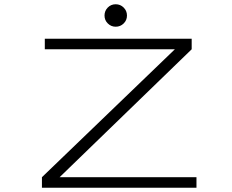

<svg xmlns="http://www.w3.org/2000/svg" viewBox="-20 -882 1090 902"><path d="M523.5 -756.5Q502 -756.5 486.5 -771.8Q471 -787 471 -809Q471 -831 486.2 -846.5Q501.5 -862 523.5 -862Q545.5 -862 561 -846.5Q576.5 -831 576.5 -809Q576.5 -787 561 -771.8Q545.5 -756.5 523.5 -756.5ZM260 -49.5H903V0H177V-49.5L801.5 -650.5H190.5V-700H880.5V-650.5Z"/></svg>

Font: League Mono Extended UltraLight
Style: Regular
Weight: 200
Width: 9
Designer: Tyler Finck
Foundry: The League of Moveable Type / Tyler Finck
Version: Version 2.210